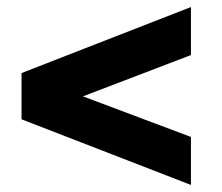

<svg xmlns="http://www.w3.org/2000/svg" viewBox="-20 -624 628 544"><path d="M521 -236 215 -351 521 -468V-604L41 -417V-286L521 -100Z"/></svg>

Font: 18Franklin
Style: Bold
Weight: 700
Designer: Pablo Impallari, Rodrigo Fuenzalida (Modified by Dan O. Williams)
Version: Version 0.025;PS 000.025;hotconv 1.0.88;makeotf.lib2.5.64775